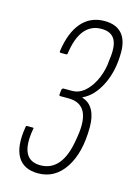

<svg xmlns="http://www.w3.org/2000/svg" viewBox="-105 -717 543 779"><g transform="rotate(15 166.5 -327.5)"><path d="M134 6Q73 6 48 -37Q23 -80 37 -163Q37 -168 42 -168H65Q71 -168 69 -163Q57 -95 73.5 -61.5Q90 -28 135 -28Q180 -28 208.5 -62Q237 -96 248 -164L251 -182Q262 -251 243 -285.5Q224 -320 175 -320H141Q135 -320 136 -326L138 -346Q140 -353 146 -353H181Q209 -353 231.5 -371.5Q254 -390 270.5 -422Q287 -454 293 -493L295 -513Q304 -572 288.5 -599.5Q273 -627 232 -627Q188 -627 161 -594Q134 -561 125 -495Q125 -490 119 -490H97Q92 -490 92 -495Q103 -576 140 -618.5Q177 -661 236 -661Q284 -661 308.5 -634Q333 -607 333 -556Q333 -477 303.5 -418Q274 -359 229 -339V-337Q259 -328 274 -300.5Q289 -273 289 -230Q289 -122 247 -58Q205 6 134 6Z"/></g></svg>

Font: Sofia Sans Extra Condensed ExtraLight
Style: Italic
Weight: 250
Italic angle: -9°
Version: Version 4.100